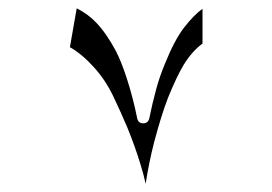

<svg xmlns="http://www.w3.org/2000/svg" viewBox="-20 -491 662 468"><path d="M473.6 -384.8Q448.2 -366.2 427.7 -333Q410.2 -303.7 389.6 -252.9Q373 -210 355.5 -143.6Q342.8 -93.8 335 -43Q330.1 -66.4 322.3 -90.8Q309.6 -132.8 291 -178.7Q275.4 -215.8 256.3 -255.9Q237.3 -295.9 208.5 -327.6Q179.7 -359.4 150.4 -376L167 -470.7Q194.3 -457 213.9 -436.5Q239.3 -410.2 262.7 -366.2Q276.4 -339.8 290.5 -295.4Q304.7 -251 314.5 -202.1Q317.4 -190.4 329.1 -190.4Q340.8 -190.4 343.8 -202.1Q351.6 -240.2 360.4 -272.5Q369.1 -304.7 381.8 -335Q405.3 -393.6 428.7 -423.8Q452.1 -454.1 473.6 -469.7Z"/></svg>

Font: Thabit
Style: Regular
Weight: 500
Designer: Regenerated by Nadim Shaikli
Foundry: MAK Alagha
Version: 0.01